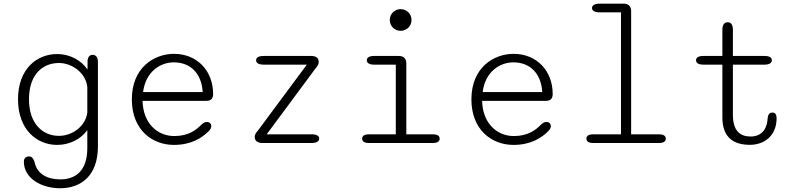

<svg xmlns="http://www.w3.org/2000/svg" viewBox="-20 -782 4373 1050"><path d="M308.5 247.5C422.5 247.5 515.5 179.5 515.5 19V-442.5C515.5 -468 505 -482 486.5 -482C471 -482 461 -471.5 459 -451.5L458.5 -401.5C424 -453 361.5 -486.5 292.5 -486.5C183.5 -486.5 78.5 -407 78.5 -239C78.5 -71 183.5 10.5 292.5 10.5C360.5 10.5 422.5 -21 457.5 -70.5V27.5C457.5 154.5 390.5 199 310 199C239.5 199 182.5 170.5 169 104C163.5 87.5 156 73.5 138.5 73.5C121.5 73.5 110.5 83.5 110.5 102C110.5 192 204.5 247.5 308.5 247.5ZM302.5 -39C215.5 -39 138.5 -103 138.5 -239C138.5 -377.5 215.5 -437.5 302.5 -437.5C375 -437.5 450.5 -382 457.5 -305V-167C448.5 -91 374.5 -39 302.5 -39Z M931 10.5C1025.5 10.5 1084 -28 1118.5 -62C1129.5 -72 1135.5 -81.5 1135.5 -92C1135.5 -106 1125 -115 1111.5 -115C1099.5 -115 1090.5 -109 1080 -99C1052.5 -71 1010.5 -38 933 -38C845.5 -38 763 -102 759.5 -230.5H1108C1133.5 -230.5 1145.5 -242.5 1145.5 -268C1145.5 -393.5 1059.5 -487.5 931.5 -487.5C821.5 -487.5 701 -411 701 -239C701 -69 815 10.5 931 10.5ZM1088.5 -278.5H762.5C776.5 -390 856.5 -441 930 -441C1024 -441 1082.5 -378.5 1088.5 -278.5Z M1373 -32.5C1373 -13.5 1387.5 0 1414.5 0H1684C1711 0 1725.5 -9 1725.5 -24C1725.5 -39.5 1711 -47.5 1684 -47.5H1438.5L1704.5 -406.5C1717.5 -422.5 1723 -430 1723 -443.5C1723 -465 1708.5 -476 1681.5 -476H1422C1395 -476 1380.5 -467.5 1380.5 -452.5C1380.5 -437.5 1395 -428.5 1422 -428.5H1658L1392 -70C1378.5 -54 1373 -46 1373 -32.5Z M2111.5 -673C2111.5 -639.5 2138 -613.5 2171 -613.5C2204 -613.5 2230.5 -639.5 2230.5 -673C2230.5 -706 2204 -732 2171 -732C2138 -732 2111.5 -706 2111.5 -673ZM2144.5 -47.5H1998.5C1972.5 -47.5 1960.5 -39 1960.5 -23.5C1960.5 -8.5 1972.5 0 1998.5 0H2346C2372 0 2384.5 -8.5 2384.5 -23.5C2384.5 -39 2372 -47.5 2346 -47.5H2202V-435C2202 -461.5 2187.5 -476 2161 -476H2026C1999.5 -476 1986 -467.5 1986 -452.5C1986 -437.5 1999.5 -428.5 2026 -428.5H2144.5Z M2788 10.5C2882.5 10.5 2941 -28 2975.5 -62C2986.5 -72 2992.5 -81.5 2992.5 -92C2992.5 -106 2982 -115 2968.5 -115C2956.5 -115 2947.5 -109 2937 -99C2909.5 -71 2867.5 -38 2790 -38C2702.5 -38 2620 -102 2616.5 -230.5H2965C2990.5 -230.5 3002.5 -242.5 3002.5 -268C3002.5 -393.5 2916.5 -487.5 2788.5 -487.5C2678.5 -487.5 2558 -411 2558 -239C2558 -69 2672 10.5 2788 10.5ZM2945.5 -278.5H2619.5C2633.5 -390 2713.5 -441 2787 -441C2881 -441 2939.5 -378.5 2945.5 -278.5Z M3225 0H3583C3609 0 3621 -8.5 3621 -23.5C3621 -39 3609 -47.5 3583 -47.5H3431.5V-721C3431.5 -747.5 3417 -762 3390.5 -762H3259C3232 -762 3217.5 -753 3217.5 -738C3217.5 -723 3232 -714.5 3259 -714.5H3376V-47.5H3225C3199 -47.5 3187 -39 3187 -23.5C3187 -8.5 3199 0 3225 0Z M3827 -428.5H3930.5V-139.5C3930.5 -25 3997.5 10 4081 10C4164.5 10 4227 -44.5 4227 -134.5C4227 -154.5 4220.5 -166.5 4203.5 -166.5C4187 -166.5 4180.5 -154 4178.5 -138C4175 -69.5 4140 -35.5 4084.5 -35.5C4029.5 -35.5 3988 -64 3988 -154.5V-428.5H4160.5C4187.5 -428.5 4201 -437.5 4201 -452.5C4201 -467.5 4187.5 -476 4160.5 -476H3988V-619.5C3988 -646 3978 -660.5 3959.5 -660.5C3941 -660.5 3930.5 -646 3930.5 -619.5V-476H3827C3800 -476 3786.5 -467.5 3786.5 -452.5C3786.5 -437.5 3800 -428.5 3827 -428.5Z"/></svg>

Font: RTM Light Light
Style: Regular
Weight: 300
Designer: after Tyler Finck
Foundry: An Endless Supply
Version: Version 1.000;Glyphs 3.2.1 (3258)